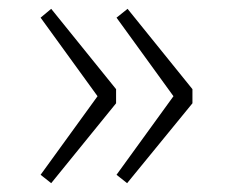

<svg xmlns="http://www.w3.org/2000/svg" viewBox="-20 -488 518 435"><path d="M269 -468 416 -286V-254L268 -73L244 -92L373 -270L244 -448ZM96 -468 243 -286V-254L96 -73L72 -92L201 -270L72 -448Z"/></svg>

Font: Bitter Light
Style: Regular
Weight: 300
Designer: Sol Matas, and Bitter project Authors
Foundry: Sol Matas
Version: Version 2.001